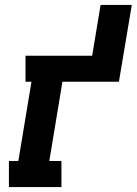

<svg xmlns="http://www.w3.org/2000/svg" viewBox="-20 -755 552 775"><path d="M16 0V-105H54L107 -425H83V-530H352L386 -735H512L460 -425H232L179 -105H228V0Z"/></svg>

Font: Iosevka Slab Extrabold Oblique
Style: Regular
Weight: 800
Italic angle: -9°
Monospace: yes
Designer: Belleve Invis
Foundry: Belleve Invis
Version: Version 11.1.1; ttfautohint (v1.8.3)